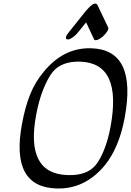

<svg xmlns="http://www.w3.org/2000/svg" viewBox="-20 -1032 743 1090"><path d="M354.8 -813Q350.8 -824 367.6 -845L466.5 -969L490.7 -995Q522.3 -1024 533.4 -1003L594.3 -876Q597.7 -869 588.4 -853.5Q579 -838 562.8 -824Q546.6 -810 532.2 -805.5Q517.8 -801 514.4 -808L468.9 -905L421.8 -847Q409.4 -831 392.4 -819.5Q375.4 -808 366.4 -808Q357.4 -808 354.8 -813ZM498.3 -758Q759.6 -750 687.7 -363Q655.9 -193 575.2 -94Q462.2 43 300.7 38Q38.4 30 104.6 -327Q122 -423 150.8 -495Q179.6 -567 228.7 -625Q341.7 -763 498.3 -758ZM435.7 -682Q329.9 -685 279.6 -624Q252.7 -591 226.6 -527Q200.5 -463 185.1 -379Q123 -46 363.3 -38Q473 -34 523.3 -95Q547.9 -125 570.9 -181.5Q593.8 -238 607.2 -311Q675 -674 435.7 -682Z"/></svg>

Font: Kavivanar
Style: Regular
Weight: 400
Designer: Tharique Azeez
Foundry: Tharique Azeez
Version: Version 1.88